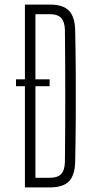

<svg xmlns="http://www.w3.org/2000/svg" viewBox="-20 -820 407 840"><path d="M89 0V-443H50V-473H89V-800H198Q256 -800 282 -773Q308 -746 309 -685Q311 -583 311.5 -491.5Q312 -400 311.5 -308.5Q311 -217 309 -115Q308 -54 282 -27Q256 0 197 0ZM135 -42H197Q232 -42 247.5 -58.5Q263 -75 264 -112Q267 -400 264 -689Q263 -725 247.5 -741.5Q232 -758 198 -758H135V-473H197V-443H135Z"/></svg>

Font: Big Shoulders Display Light
Style: Regular
Weight: 300
Designer: Patric King
Foundry: XO Type Co
Version: Version 1.000; ttfautohint (v1.8.2)